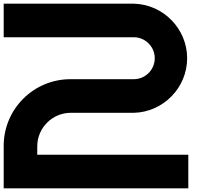

<svg xmlns="http://www.w3.org/2000/svg" viewBox="-20 -820 1140 1040"><path d="M704.6 -800H0V-618.2H704.6C767.3 -618.2 818.2 -567.3 818.2 -504.6C818.2 -441.9 767.3 -391 704.6 -391H361.1C161.8 -391 0 -229.2 0 -29.9V200H1000V18.2H181.8V-27.2C181.9 -127.5 263.3 -209 363.6 -209H704.6C864.2 -212.5 993.7 -344.9 993.7 -504.5C993.7 -664.2 864.2 -796.5 704.6 -800Z"/></svg>

Font: Kubos
Style: Light
Weight: 300
Version: Version 001.000